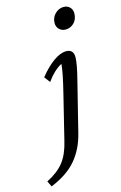

<svg xmlns="http://www.w3.org/2000/svg" viewBox="-228 -707 622 989"><g transform="rotate(-15 83.0 -212.5)"><path d="M198.2 -536.1Q178.2 -536.1 164.8 -549.3Q151.4 -562.5 151.4 -582Q151.4 -611.8 171.4 -631.6Q191.4 -651.4 217.8 -651.4Q236.8 -651.4 249.8 -638.7Q262.7 -626 262.7 -606.4Q262.7 -574.7 243.9 -555.4Q225.1 -536.1 198.2 -536.1ZM100.6 -217.8Q128.4 -329.6 130.9 -371.1Q88.9 -349.1 50.8 -295.9L27.3 -327.1Q64.9 -374 102.5 -400.9Q140.1 -427.7 170.9 -427.7Q210 -427.7 210 -385.7Q210 -350.6 186.5 -259.8L123 -4.9Q103.5 75.7 56.2 132.3Q8.8 189 -81.1 225.6L-95.7 195.3Q-35.2 164.6 -3.9 124.3Q27.3 84 43 16.6Z"/></g></svg>

Font: Crimson Pro
Style: Italic
Weight: 400
Italic angle: -12°
Designer: Jacques Le Bailly
Foundry: Baron von Fonthausen
Version: Version 1.003